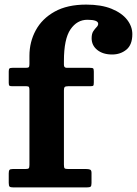

<svg xmlns="http://www.w3.org/2000/svg" viewBox="-20 -815 596 835"><path d="M258 -422V-98.5Q258 -86.5 261 -83.2Q264 -80 276.5 -80H354Q365 -80 371.5 -77.5Q378 -75 378 -63V-19Q378 -6.5 374 -3.2Q370 0 357.5 0H38Q26 0 22 -3.2Q18 -6.5 18 -19.5V-61Q18 -72 21.2 -76Q24.5 -80 36 -80H90.5Q101.5 -80 104.8 -83Q108 -86 108 -97.5V-423Q108 -432.5 106 -436.2Q104 -440 95 -440H34.5Q25 -440 21.5 -442Q18 -444 18 -454V-504Q18 -514 21 -517Q24 -520 34 -520H92Q102.5 -520 105.2 -523Q108 -526 108 -536.5V-572Q108 -632.5 135.5 -683.2Q163 -734 217.8 -764.5Q272.5 -795 355 -795Q420.5 -795 465.2 -776.8Q510 -758.5 532.8 -729.2Q555.5 -700 555.5 -666.5Q555.5 -620.5 529.8 -599.2Q504 -578 467.5 -578Q427.5 -578 403 -597.8Q378.5 -617.5 378.5 -648.5Q378.5 -668 385.5 -678.8Q392.5 -689.5 399.8 -696.8Q407 -704 407 -711.5Q407 -729 360 -729Q315 -729 286.5 -687.2Q258 -645.5 258 -550V-533Q258 -520 270.5 -520H370.5Q382 -520 385 -517.5Q388 -515 388 -503.5V-456.5Q388 -445 385.5 -442.5Q383 -440 371.5 -440H276Q265 -440 261.5 -436.5Q258 -433 258 -422Z"/></svg>

Font: Besley*
Style: Bold
Weight: 700
Designer: Owen Earl
Foundry: indestructible type*
Version: Version 2.000; ttfautohint (v1.8.3)